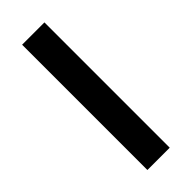

<svg xmlns="http://www.w3.org/2000/svg" viewBox="-241 -761 791 791"><g transform="rotate(-45 154.5 -365.0)"><path d="M89 -730H219V0H89Z"/></g></svg>

Font: Enso SemiBold
Style: Regular
Weight: 600
Designer: Coji Morishita
Foundry: UNDERFOREST DESIGN
Version: Version 1.000